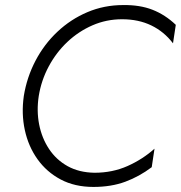

<svg xmlns="http://www.w3.org/2000/svg" viewBox="-20 -729 714 758"><path d="M133 -350Q124 -292 134.5 -238Q145 -184 173.5 -141Q202 -98 247 -73Q292 -48 353 -47Q424 -47 483.5 -73.5Q543 -100 590 -142L579 -69Q530 -32 474.5 -11.5Q419 9 349 9Q275 9 219.5 -20.5Q164 -50 128 -100.5Q92 -151 78 -215.5Q64 -280 74 -350Q86 -424 120 -489Q154 -554 206.5 -603.5Q259 -653 325 -681Q391 -709 466 -709Q532 -710 582 -690.5Q632 -671 674 -631L663 -558Q628 -604 577.5 -628.5Q527 -653 462 -653Q400 -653 345 -629Q290 -605 246 -563.5Q202 -522 172.5 -467Q143 -412 133 -350Z"/></svg>

Font: Jost* Light
Style: Italic
Weight: 300
Italic angle: -10°
Version: Version 3.7